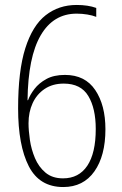

<svg xmlns="http://www.w3.org/2000/svg" viewBox="-20 -742 492 774"><path d="M53 -305Q53 -456 82 -547.5Q111 -639 164 -680.5Q217 -722 289 -722Q335 -722 368 -710V-674Q353 -680 332 -683.5Q311 -687 289 -687Q195 -687 144 -599.5Q93 -512 91 -338H93Q101 -360 119 -383.5Q137 -407 167 -423.5Q197 -440 242 -440Q323 -440 364 -379Q405 -318 405 -221Q405 -114 360.5 -51Q316 12 235 12Q139 12 96 -72Q53 -156 53 -305ZM234 -23Q298 -23 332 -74Q366 -125 366 -222Q366 -305 336 -355Q306 -405 237 -405Q192 -405 160 -383.5Q128 -362 111.5 -326Q95 -290 95 -245Q95 -216 100.5 -178Q106 -140 121 -104.5Q136 -69 163.5 -46Q191 -23 234 -23Z"/></svg>

Font: Noto Sans Khmer UI Condensed ExtraLight
Style: Regular
Weight: 200
Width: 3
Designer: Danh Hong and the Monotype Design Team
Foundry: Monotype Imaging Inc.
Version: Version 2.002; ttfautohint (v1.8.4.7-5d5b)